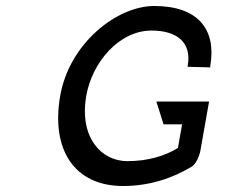

<svg xmlns="http://www.w3.org/2000/svg" viewBox="-20 -610 801 641"><path d="M502 -271 526 -195H588L574 -116C530 -89 473 -72 405 -72C319 -72 244 -150 268 -290C287 -401 377 -508 486 -508C570 -508 620 -469 607 -392L606 -387L682 -385V-390C703 -511 642 -590 495 -590C369 -590 211 -464 181 -290C150 -113 226 11 391 11C481 11 557 -16 619 -53C640 -65 649 -106 649 -106V-107L678 -271Z"/></svg>

Font: Charger Monospace
Style: Regular
Weight: 400
Designer: Jasper
Foundry: Cannot Into Space Fonts
Version: Version 0.980